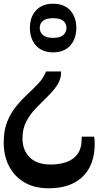

<svg xmlns="http://www.w3.org/2000/svg" viewBox="-123 -568 594 1034"><path d="M163 -548Q222 -548 255 -512Q288 -476 288 -418Q288 -359 255 -322.5Q222 -286 163 -286Q104 -286 71 -322.5Q38 -359 38 -418Q38 -476 71 -512Q104 -548 163 -548ZM163 -470Q125 -470 108 -455.5Q91 -441 91 -418Q91 -395 108 -379.5Q125 -364 163 -364Q201 -364 218 -379.5Q235 -395 235 -418Q235 -441 218 -455.5Q201 -470 163 -470ZM125 -183H206Q207 -144 186.5 -112Q166 -80 134.5 -49.5Q103 -19 71.5 13.5Q40 46 19 85.5Q-2 125 -2 177Q-2 240 36.5 279Q75 318 150 318Q196 318 234 305Q272 292 294.5 261.5Q317 231 317 178V168H384Q387 181 387 207Q387 320 322.5 383Q258 446 139 446Q62 446 8 414Q-46 382 -74.5 326.5Q-103 271 -103 199Q-103 134 -84 87Q-65 40 -35.5 4Q-6 -32 26 -61.5Q58 -91 85 -120Q112 -149 125 -183Z"/></svg>

Font: Noto Serif Myanmar SemCond
Style: Regular
Weight: 400
Width: 4
Designer: Ben Mitchell and the Monotype Design Team
Foundry: Monotype Imaging Inc.
Version: Version 2.106; ttfautohint (v1.8.4.7-5d5b)